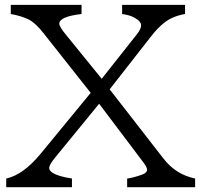

<svg xmlns="http://www.w3.org/2000/svg" viewBox="-20 -780 840 800"><path d="M24.9 -759.8H319.8V-721.7Q227.1 -710.9 227.1 -681.2Q227.1 -669.4 252 -638.7L403.8 -451.7L550.8 -637.7Q567.9 -659.2 567.9 -674.3Q567.9 -691.9 537.1 -708Q521 -716.8 488.8 -721.7V-759.8H751V-721.7Q698.7 -712.4 664.6 -685.5Q637.2 -664.6 606 -624L437 -407.7L659.7 -121.1Q687.5 -85 721.7 -64Q752.4 -44.9 793 -36.1V0H509.8V-36.1Q535.2 -39.1 572.8 -52.7Q592.8 -60.1 592.8 -72.8Q592.8 -82.5 579.1 -101.1L393.1 -347.7L210 -124Q185.1 -93.8 185.1 -80.1Q185.1 -51.3 279.8 -36.1V0H5.9V-36.1Q76.7 -51.3 149.9 -140.1L357.9 -393.1L160.6 -642.6Q128.4 -684.1 98.6 -699.2Q69.8 -713.4 24.9 -721.7Z"/></svg>

Font: BIZ UDPMincho
Style: Regular
Weight: 400
Designer: TypeBank Co., Ltd.
Foundry: Morisawa Inc.
Version: Version 1.06